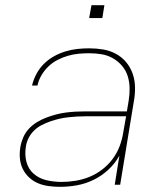

<svg xmlns="http://www.w3.org/2000/svg" viewBox="-20 -715 640 743"><path d="M212 8Q190 8 168 5Q146 2 127 -6Q108 -14 92.5 -28.5Q77 -43 68 -61.5Q59 -80 57 -102Q55 -124 59 -147Q62 -165 70 -183.5Q78 -202 92 -217Q106 -232 123.5 -242.5Q141 -253 159.5 -260Q178 -267 197 -272Q216 -277 235 -279.5Q254 -282 273 -283Q292 -284 311 -284H471L478 -326Q482 -350 481.5 -374.5Q481 -399 474 -421Q467 -443 452 -460.5Q437 -478 417 -489.5Q397 -501 373.5 -505Q350 -509 325 -509Q305 -509 284 -507Q263 -505 242.5 -499Q222 -493 202.5 -483Q183 -473 167 -457.5Q151 -442 140 -423Q129 -404 125 -384H104Q109 -406 120.5 -428Q132 -450 149.5 -467.5Q167 -485 188.5 -497Q210 -509 233 -516Q256 -523 279 -525.5Q302 -528 325 -528Q353 -528 379.5 -523.5Q406 -519 429 -506.5Q452 -494 468.5 -474Q485 -454 493.5 -429.5Q502 -405 502.5 -377.5Q503 -350 498 -323L445 0H424L442 -113Q426 -83 399.5 -58.5Q373 -34 342 -19Q311 -4 278 2Q245 8 212 8ZM218 -11Q245 -11 272.5 -15.5Q300 -20 326 -30.5Q352 -41 375.5 -59Q399 -77 416 -100Q433 -123 443 -149.5Q453 -176 457 -203L468 -265H311Q294 -265 277 -264Q260 -263 242.5 -261Q225 -259 208 -255Q191 -251 174 -245Q157 -239 140.5 -230.5Q124 -222 111 -209Q98 -196 90 -179.5Q82 -163 80 -146Q75 -116 82.5 -88Q90 -60 111 -42Q132 -24 160.5 -17.5Q189 -11 218 -11ZM325 -645 334 -695H384L376 -645Z"/></svg>

Font: Iosevka SS04 Thin Extended
Style: Italic
Weight: 100
Width: 7
Italic angle: -9°
Monospace: yes
Designer: Belleve Invis
Foundry: Belleve Invis
Version: Version 19.0.0; ttfautohint (v1.8.4)